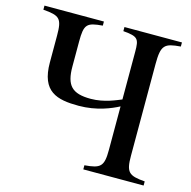

<svg xmlns="http://www.w3.org/2000/svg" viewBox="-99 -760 855 858"><g transform="rotate(15 328.5 -331.0)"><path d="M639 0V-19C564 -25 550 -37 550 -114V-538C550 -627 565 -637 639 -643V-662H373V-643C442 -637 448 -628 448 -567V-347C427 -339 373 -313 310 -313C223 -313 194 -344 194 -432V-547C194 -627 205 -637 278 -643V-662H3V-643C80 -637 92 -626 92 -547V-423C92 -288 165 -269 266 -269C349 -269 414 -297 448 -315V-114C448 -37 434 -25 360 -19V0Z"/></g></svg>

Font: STIXGeneral
Style: Regular
Weight: 400
Designer: MicroPress Inc., with final additions and corrections provided by Coen Hoffman, Elsevier (retired)
Version: Version 1.1.0